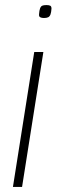

<svg xmlns="http://www.w3.org/2000/svg" viewBox="-20 -737 225 757"><path d="M31 0 115 -532H151L67 0ZM163 -717Q173 -717 178 -714.5Q183 -712 183 -703Q182 -688 179 -680Q176 -672 170 -669Q164 -666 153 -666Q144 -666 138.5 -669Q133 -672 134 -681Q135 -696 138 -704Q141 -712 146.5 -714.5Q152 -717 163 -717Z"/></svg>

Font: Georama ExtraCondensed Thin ExtraLight
Style: Italic
Weight: 250
Italic angle: -9°
Version: Version 1.001